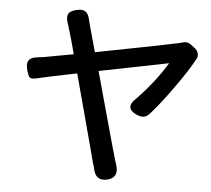

<svg xmlns="http://www.w3.org/2000/svg" viewBox="-56 -844 1035 940"><g transform="rotate(5 462.0 -374.5)"><path d="M436 -14Q435 -19 432.5 -28.5Q430 -38 428 -42Q424 -56 410 -110Q392 -175 382 -215Q336 -386 313 -472Q187 -447 110 -429Q89 -425 81 -434Q76 -440 69 -463Q68 -469 67 -472Q52 -527 110 -533Q112 -533 115 -534Q143 -537 157 -540Q189 -546 288 -564Q281 -588 270 -630Q257 -676 253 -688Q252 -691 251 -696Q249 -702 248 -705Q235 -738 242 -755Q250 -774 283 -781Q312 -788 327 -777.5Q342 -767 348 -737Q351 -725 354 -713Q361 -688 379 -623Q386 -597 390 -583Q733 -649 785 -661Q787 -661 791 -662Q807 -666 814 -668Q835 -675 854 -662L872 -648Q887 -638 891.5 -623Q896 -608 890 -596Q855 -531 795 -448Q738 -367 684 -306Q669 -291 655 -289Q641 -287 620 -296Q557 -325 612 -375Q700 -466 757 -561Q748 -559 698 -549Q524 -515 416 -493Q435 -426 472 -290Q524 -101 535 -65Q536 -63 537 -58Q540 -48 542 -43Q562 19 505 33Q448 46 436 -14Z"/></g></svg>

Font: GenSenRounded TW M
Style: Regular
Weight: 500
Version: Version 1.501;PS 1;hotconv 16.6.51;makeotf.lib2.5.65220